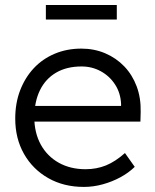

<svg xmlns="http://www.w3.org/2000/svg" viewBox="-20 -726 612 756"><path d="M310.3 10Q230.9 10 170 -24.7Q109 -59.3 74.5 -120Q40 -180.7 40 -259Q40 -320 59.3 -370.3Q78.7 -420.7 113.1 -457.5Q147.6 -494.3 195.6 -514.5Q243.6 -534.6 300.2 -534.6Q350.9 -534.6 394.2 -516.2Q437.6 -497.7 469.4 -464.5Q501.2 -431.3 518.2 -385.7Q535.2 -340 533.9 -285L532.9 -247.1H94.4L79.2 -308.9H470.2L456.2 -291.9L456.8 -316.2Q454.9 -359.7 433.2 -393.1Q411.5 -426.5 376.9 -445.4Q342.3 -464.3 301.3 -464.3Q242.5 -464.3 201 -440Q159.4 -415.8 137.4 -370.9Q115.4 -326 115 -263.7Q115.4 -202.6 140.7 -156.5Q166.1 -110.5 211.6 -85.1Q257.2 -59.7 316.9 -59.7Q360.3 -59.7 397.3 -74.7Q434.3 -89.8 472 -123.4L510.5 -69Q486.2 -45.3 453.7 -27.8Q421.2 -10.3 384.4 -0.2Q347.6 10 310.3 10ZM160.6 -649.1V-706.2H439.9V-649.1Z"/></svg>

Font: Lexend Medium
Style: Regular
Weight: 500
Designer: Bonnie Shaver-Troup, Thomas Jockin
Foundry: Lexend
Version: Version 1.005